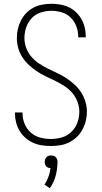

<svg xmlns="http://www.w3.org/2000/svg" viewBox="-20 -763 540 1014"><path d="M249 8Q225 8 201 4.5Q177 1 155 -9Q133 -19 114.5 -35Q96 -51 83.5 -72Q71 -93 65 -116.5Q59 -140 59 -164V-169H99V-165Q99 -136 110 -109Q121 -82 142.5 -63Q164 -44 192 -36.5Q220 -29 249 -29Q278 -29 307 -37.5Q336 -46 357 -66.5Q378 -87 388.5 -115Q399 -143 399 -173Q399 -200 389 -226Q379 -252 361.5 -272.5Q344 -293 321 -308Q298 -323 273.5 -335Q249 -347 224.5 -358.5Q200 -370 177 -385Q154 -400 134 -418.5Q114 -437 99 -459.5Q84 -482 76.5 -508.5Q69 -535 69 -562Q69 -587 74.5 -610.5Q80 -634 91 -655.5Q102 -677 119 -694.5Q136 -712 157.5 -723Q179 -734 203 -738.5Q227 -743 251 -743Q275 -743 298.5 -739Q322 -735 343 -725Q364 -715 381.5 -698.5Q399 -682 410.5 -661.5Q422 -641 427.5 -617.5Q433 -594 433 -571V-566H393V-570Q393 -598 383 -624.5Q373 -651 353 -670.5Q333 -690 306 -698Q279 -706 251 -706Q223 -706 195 -697Q167 -688 147.5 -667Q128 -646 118.5 -618.5Q109 -591 109 -562Q109 -535 118.5 -509.5Q128 -484 146 -463Q164 -442 187 -427Q210 -412 234 -400Q258 -388 283 -376.5Q308 -365 330.5 -350Q353 -335 373.5 -316.5Q394 -298 408.5 -275.5Q423 -253 431 -226.5Q439 -200 439 -173Q439 -148 433 -124Q427 -100 415 -78Q403 -56 385 -39Q367 -22 345 -11Q323 0 298.5 4Q274 8 249 8ZM243 231 215 212Q228 193 236 170.5Q244 148 247 125Q241 125 234.5 122.5Q228 120 224 115.5Q220 111 218 104.5Q216 98 216 92Q216 85 218.5 78.5Q221 72 225.5 67Q230 62 236.5 60Q243 58 250 58Q257 58 263.5 60Q270 62 274.5 67Q279 72 281.5 78.5Q284 85 284 92V94L283 105Q282 138 272.5 170.5Q263 203 243 231Z"/></svg>

Font: Iosevka Curly Extralight
Style: Regular
Weight: 200
Monospace: yes
Designer: Belleve Invis
Foundry: Belleve Invis
Version: Version 22.1.2; ttfautohint (v1.8.4)